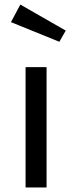

<svg xmlns="http://www.w3.org/2000/svg" viewBox="-20 -821 316 841"><path d="M184 -527H92V0H184ZM69 -801 28 -724 240 -638 268 -687Z"/></svg>

Font: Fira Math
Style: Regular
Weight: 400
Designer: Xiangdong Zeng
Foundry: Xiangdong Zeng
Version: Version 0.3.4